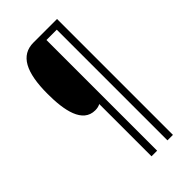

<svg xmlns="http://www.w3.org/2000/svg" viewBox="-268 -836 1039 1039"><g transform="rotate(-45 251.0 -316.5)"><path d="M233 127H276V-720H355V127H397V-760H217C118 -760 74 -675 74 -509C74 -382 97 -264 194 -264C209 -264 222 -267 233 -273Z"/></g></svg>

Font: Kathrein 37 Thin Condensed
Style: Regular
Weight: 250
Width: 3
Designer: Lazydogs Typefoundry, based on Open Sans by Ascender Corporation
Foundry: Lazydogs Typefoundry
Version: Version 1.003;PS 001.003;hotconv 1.0.88;makeotf.lib2.5.64775